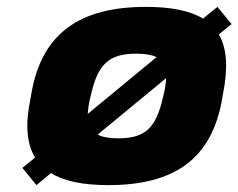

<svg xmlns="http://www.w3.org/2000/svg" viewBox="-20 -529 693 558"><path d="M71 -256 69 -244C53 -169 57 -112 82 -71L45 -41L86 9L128 -26C167 -2 222 9 295 9C483 9 596 -64 626 -244L628 -256C643 -330 640 -388 616 -429L653 -459L612 -509L570 -475C532 -498 477 -509 404 -509C217 -509 101 -436 71 -256ZM235 -198C236 -212 238 -229 243 -248L244 -252C264 -342 296 -373 376 -373C401 -373 420 -370 435 -363ZM264 -138 463 -302C462 -288 460 -271 455 -252L454 -248C434 -158 403 -127 324 -127C299 -127 278 -130 264 -138Z"/></svg>

Font: LT Wave Black
Style: Italic
Weight: 900
Designer: Daniel Lyons
Version: Version 2.5 (Glyphs App)